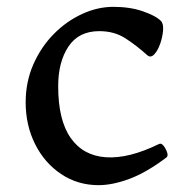

<svg xmlns="http://www.w3.org/2000/svg" viewBox="-20 -531 544 561"><path d="M268 10Q207 10 158.5 -22.5Q110 -55 82.5 -110Q55 -165 55 -232Q55 -292 77.5 -343Q100 -394 137 -431.5Q174 -469 219.5 -490Q265 -511 311 -511Q360 -511 397.5 -498Q435 -485 450 -470Q458 -462 456.5 -442.5Q455 -423 448 -403Q441 -383 430.5 -372Q420 -361 410 -370Q379 -398 346.5 -419Q314 -440 270 -440Q210 -440 180 -395Q150 -350 150 -279Q150 -180 186.5 -128Q223 -76 289.5 -71.5Q356 -67 444 -110Q451 -114 458 -105Q465 -96 468.5 -85Q472 -74 465 -70Q408 -27 358.5 -8.5Q309 10 268 10Z"/></svg>

Font: Anvers
Style: Regular
Weight: 400
Designer: Ishtar van Looy
Version: Version 1.000